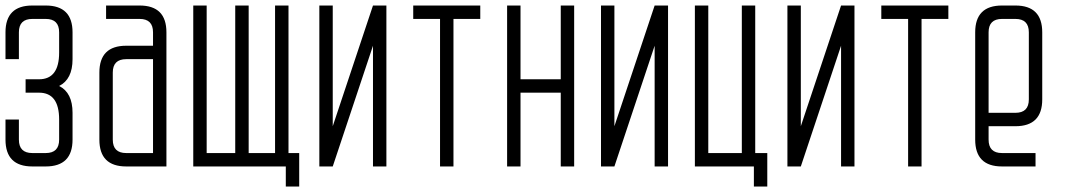

<svg xmlns="http://www.w3.org/2000/svg" viewBox="-20 -606 3912 699"><path d="M146.5 0Q244.1 0 244.1 -97.7V-195.3Q244.1 -268.6 195.3 -293Q244.1 -317.4 244.1 -390.6V-488.3Q244.1 -585.9 146.5 -585.9H97.7Q0 -585.9 0 -488.3V-390.6H48.8V-488.3Q48.8 -537.1 97.7 -537.1H146.5Q195.3 -537.1 195.3 -488.3V-414.6Q195.3 -317.4 122.1 -317.4H73.2V-268.6H122.1Q195.3 -268.6 195.3 -170.9V-97.7Q195.3 -48.8 146.5 -48.8H97.7Q48.8 -48.8 48.8 -97.7V-170.9H0V-97.7Q0 0 97.7 0Z M537.1 -390.6H439.5Q390.6 -390.6 390.6 -341.8V-97.7Q390.6 -48.8 439.5 -48.8H537.1ZM537.1 -439.5V-488.3Q537.1 -537.1 488.3 -537.1H366.2V-585.9H488.3Q585.9 -585.9 585.9 -488.3V0H439.5Q341.8 0 341.8 -97.7V-341.8Q341.8 -439.5 439.5 -439.5Z M1020.5 73.2H1069.3V-48.8H1030.3V-585.9H981.4V-48.8H885.3V-585.9H836.4V-48.8H732.4V-585.9H683.6V0H1020.5Z M1142.6 0V-585.9H1191.4V-146.5L1337.9 -585.9H1386.7V0H1337.9V-439.5L1191.4 0Z M1728.5 -537.1V-585.9H1484.4V-537.1H1582V0H1630.9V-537.1Z M1875 -268.6V0H1826.2V-585.9H1875V-317.4H2021.5V-585.9H2070.3V0H2021.5V-268.6Z M2168 0V-585.9H2216.8V-146.5L2363.3 -585.9H2412.1V0H2363.3V-439.5L2216.8 0Z M2509.8 0H2724.6V73.2H2773.4V-48.8H2729.5V-585.9H2680.7V-48.8H2558.6V-585.9H2509.8Z M2846.7 0V-585.9H2895.5V-146.5L3042 -585.9H3090.8V0H3042V-439.5L2895.5 0Z M3432.6 -537.1V-585.9H3188.5V-537.1H3286.1V0H3335V-537.1Z M3579.1 -195.3H3676.8Q3725.6 -195.3 3725.6 -244.1V-488.3Q3725.6 -537.1 3676.8 -537.1H3627.9Q3579.1 -537.1 3579.1 -488.3ZM3579.1 -146.5V-97.7Q3579.1 -48.8 3627.9 -48.8H3750V0H3627.9Q3530.3 0 3530.3 -97.7V-488.3Q3530.3 -585.9 3627.9 -585.9H3676.8Q3774.4 -585.9 3774.4 -488.3V-244.1Q3774.4 -146.5 3676.8 -146.5Z"/></svg>

Font: Daray
Style: Regular
Weight: 400
Designer: Maxim Raikov
Foundry: Maxim Raikov
Version: Version 1.00 May 24, 2021, initial release